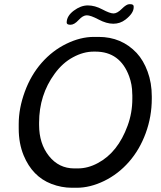

<svg xmlns="http://www.w3.org/2000/svg" viewBox="-20 -888 764 911"><path d="M607.9 -419.4V-436L607.4 -444.3Q607.4 -485.8 592.8 -525.9Q549.8 -643.1 432.6 -643.1H424.3Q376 -643.1 327.1 -616.7Q277.3 -590.3 239.3 -538.1Q165.5 -437.5 165.5 -305.7Q165.5 -304.7 165.5 -303.7V-295.4Q165.5 -206.5 212.4 -147.7Q259.3 -88.9 332.5 -88.9H349.1Q397.5 -88.9 444.3 -114.3Q539.1 -164.6 585.4 -291.5Q607.9 -352.5 607.9 -419.4ZM296.4 -780.8Q296.4 -812 329.8 -837.2Q363.3 -862.3 396.7 -862.3Q430.2 -862.3 465.8 -843.3Q501.5 -824.2 518.8 -824.2Q536.1 -824.2 558.1 -846.2Q580.1 -868.2 593.8 -868.2H597.2Q614.3 -868.2 614.3 -857.4V-853.5Q614.3 -825.2 575.2 -794.9Q549.8 -775.4 517.6 -775.4Q485.4 -775.4 447.8 -795.4Q410.2 -815.4 391.8 -815.4Q373.5 -815.4 353 -793Q332.5 -770.5 314.5 -770.5Q296.4 -770.5 296.4 -780.8ZM700.2 -430.7V-419.9Q700.2 -335 671.4 -256.3Q642.6 -177.7 591.8 -119.9Q541 -62 474.4 -29.5Q407.7 2.9 343.8 2.9H321.8Q271.5 2.9 223.6 -15.6Q133.8 -50.3 92.3 -150.4Q68.8 -207.5 68.8 -277.8V-299.8Q68.8 -374 97.7 -452.9Q126.5 -531.7 177.5 -589.8Q228.5 -647.9 295.2 -680.4Q361.8 -712.9 425.3 -712.9H447.8Q556.6 -712.9 628.4 -636.7Q660.6 -602.1 680.4 -548.3Q700.2 -494.6 700.2 -430.7Z"/></svg>

Font: Averia Sans Libre
Style: Italic
Weight: 400
Italic angle: -7.90001°
Version: Version 1.002